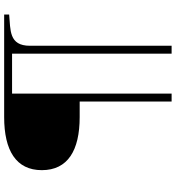

<svg xmlns="http://www.w3.org/2000/svg" viewBox="19 -759 845 923"><g transform="rotate(-90 441.5 -297.5)"><path d="M833 -700H415C405 -700 380 -700 362 -700H340C180 -700 85 -643 85 -519C85 -394 180 -337 340 -337H415V105H453V-662H645V105H683V-576C683 -678 759 -669 833 -676Z"/></g></svg>

Font: Sprat Extended Black
Style: Regular
Weight: 900
Width: 9
Designer: Ethan Nakache
Foundry: Collletttivo
Version: Version 2.000;Glyphs 3.2 (3217)